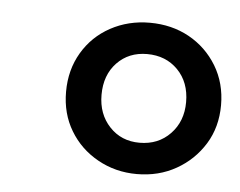

<svg xmlns="http://www.w3.org/2000/svg" viewBox="-33 -620 447 358"><g transform="rotate(5 190.0 -440.5)"><path d="M234.4 -298.8Q194.3 -298.8 161.1 -317.4Q127.9 -335.9 108.9 -367.7Q89.8 -399.4 89.8 -440.4Q89.8 -481.4 108.9 -513.7Q127.9 -545.9 161.1 -564Q194.3 -582 234.4 -582Q275.4 -582 308.1 -564Q340.8 -545.9 360.4 -513.7Q379.9 -481.4 379.9 -440.4Q379.9 -399.4 360.4 -367.7Q340.8 -335.9 308.1 -317.4Q275.4 -298.8 234.4 -298.8ZM234.4 -357.4Q269.5 -357.4 292 -380.9Q314.5 -404.3 314.5 -440.4Q314.5 -477.5 292 -500.5Q269.5 -523.4 234.4 -523.4Q200.2 -523.4 178.2 -500.5Q156.2 -477.5 156.2 -440.4Q156.2 -404.3 178.2 -380.9Q200.2 -357.4 234.4 -357.4Z"/></g></svg>

Font: Crimson Pro ExtraLight SemiBold
Style: Italic
Weight: 600
Italic angle: -12°
Version: Version 1.002